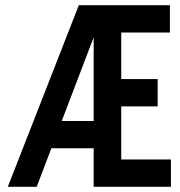

<svg xmlns="http://www.w3.org/2000/svg" viewBox="-20 -718 690 738"><path d="M10 0 283 -698H387L121 0ZM147 -148V-253H377V-148ZM340 0V-698H633V-593H446V-414H586V-309H446V-105H637V0Z"/></svg>

Font: Azeret Mono Medium
Style: Regular
Weight: 500
Designer: Martin Vácha
Foundry: Displaay
Version: Version 1.002